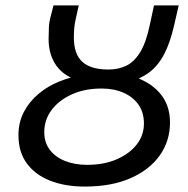

<svg xmlns="http://www.w3.org/2000/svg" viewBox="-20 -675 693 707"><path d="M292 12Q220 12 165 -9.5Q110 -31 79 -73Q48 -115 48 -177Q48 -225 68 -263Q88 -301 122 -329.5Q156 -358 198.5 -375Q241 -392 285 -399L281 -374Q217 -392 188 -432.5Q159 -473 159 -531Q159 -551 160 -573.5Q161 -596 168 -620L177 -655H270L260 -610Q255 -590 253.5 -572.5Q252 -555 252 -537Q252 -476 283 -447.5Q314 -419 379 -419Q416 -419 445 -433Q474 -447 496 -482.5Q518 -518 532 -585L547 -655H638L621 -581Q606 -516 584 -474.5Q562 -433 529.5 -408.5Q497 -384 451 -372L455 -398Q526 -379 566 -335Q606 -291 606 -224Q606 -156 568.5 -103Q531 -50 461 -19Q391 12 292 12ZM301 -68Q363 -68 410 -88.5Q457 -109 483.5 -143Q510 -177 510 -220Q510 -261 490 -289.5Q470 -318 435 -333.5Q400 -349 354 -349Q292 -349 244.5 -327.5Q197 -306 170 -270Q143 -234 143 -188Q143 -151 163 -124Q183 -97 219 -82.5Q255 -68 301 -68Z"/></svg>

Font: Source Sans 3 ExtraLight Medium
Style: Italic
Weight: 500
Italic angle: -11°
Version: Version 3.052;hotconv 1.1.0;makeotfexe 2.6.0